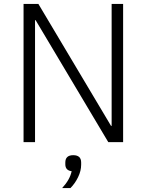

<svg xmlns="http://www.w3.org/2000/svg" viewBox="-20 -718 741 970"><path d="M390 103V114Q390 145 374.5 177Q359 209 336 232H294Q333 190 342 147Q310 143 310 112V103Q310 66 350 66Q390 66 390 103ZM527 0 160 -616H157V0H99V-698H174L541 -82H544V-698H602V0Z"/></svg>

Font: IBM Plex Sans Light
Style: Regular
Weight: 300
Designer: Mike Abbink, Paul van der Laan, Pieter van Rosmalen
Foundry: Bold Monday
Version: Version 3.0